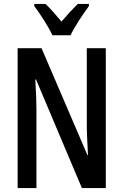

<svg xmlns="http://www.w3.org/2000/svg" viewBox="-20 -960 629 980"><path d="M248 -780H340C361 -824 404 -889 434 -929V-940H377C346 -909 327 -889 294 -850C265 -884 236 -918 212 -940H155V-929C188 -885 228 -822 248 -780ZM520 0V-714H423V-321C423 -281 426 -231 429 -169H426L192 -714H70V0H166V-402C166 -443 164 -494 160 -554H164L398 0Z"/></svg>

Font: Noto Sans Bengali ExtraCondensed Medium
Style: Regular
Weight: 500
Width: 2
Designer: Joana Ranito - Universal Thirst; Jelle Bosma - Monotype Design Team
Foundry: Universal Thirst ehf.
Version: Version 3.000